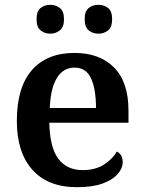

<svg xmlns="http://www.w3.org/2000/svg" viewBox="-20 -768 599 798"><path d="M300 10Q179 10 114.5 -62.5Q50 -135 50 -265Q50 -405 112.5 -476.5Q175 -548 289 -548Q394 -548 454 -487.5Q514 -427 514 -308V-258H185Q187 -155 222.5 -108Q258 -61 324 -61Q376 -61 412 -84Q448 -107 465 -138Q477 -133 483.5 -121.5Q490 -110 490 -94Q490 -69 469.5 -45Q449 -21 407 -5.5Q365 10 300 10ZM379 -319Q379 -397 358.5 -442Q338 -487 290 -487Q243 -487 216.5 -444Q190 -401 187 -319ZM389 -628Q366 -628 349 -641.5Q332 -655 332 -688Q332 -722 349 -735Q366 -748 389 -748Q412 -748 429 -735Q446 -722 446 -688Q446 -655 429 -641.5Q412 -628 389 -628ZM189 -628Q166 -628 149 -641.5Q132 -655 132 -688Q132 -722 149 -735Q166 -748 189 -748Q211 -748 228.5 -735Q246 -722 246 -688Q246 -655 228.5 -641.5Q211 -628 189 -628Z"/></svg>

Font: Noto Naskh Arabic SemiBold
Style: Regular
Weight: 600
Designer: Monotype Design Team, David Williams, Mohamad Dakak and Nizar Qandah
Foundry: Monotype Imaging Inc.
Version: Version 2.016